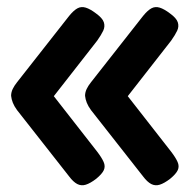

<svg xmlns="http://www.w3.org/2000/svg" viewBox="-20 -509 549 553"><path d="M257 6Q240 19 227 23Q214 27 202.5 21Q191 15 179 -1L29 -192Q21 -203 17 -213Q13 -223 12 -233Q12 -243 16.5 -252.5Q21 -262 29 -272L179 -463Q192 -479 203 -485Q214 -491 227 -487Q240 -483 257 -470Q275 -457 279 -445Q283 -433 277.5 -421Q272 -409 260 -392L135 -232L260 -72Q273 -55 278.5 -42.5Q284 -30 279 -19Q274 -8 257 6ZM470 6Q453 19 440 23Q427 27 415.5 21Q404 15 392 -1L242 -192Q234 -203 230 -213Q226 -223 225 -233Q225 -243 229.5 -252.5Q234 -262 242 -272L392 -463Q405 -479 416 -485Q427 -491 440 -487Q453 -483 470 -470Q488 -457 492 -445Q496 -433 490.5 -421Q485 -409 473 -392L348 -232L473 -72Q486 -55 491.5 -42.5Q497 -30 492 -19Q487 -8 470 6Z"/></svg>

Font: Fredoka SemiCondensed Medium
Style: Regular
Weight: 500
Width: 4
Designer: Ben Nathan
Foundry: Milena B. Brandão, Ben Nathan
Version: Version 2.001